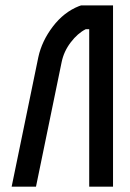

<svg xmlns="http://www.w3.org/2000/svg" viewBox="-20 -704 490 724"><path d="M124.5 -488.3Q137.7 -549.3 179.2 -603.8Q220.7 -658.2 277.3 -680.7L285.6 -683.6H406.2V0H316.4V-593.8H303.2Q272.9 -578.6 246.8 -544.4Q220.7 -510.3 212.4 -469.7L115.7 0H23.9Z"/></svg>

Font: Anka/Coder Narrow
Style: Bold
Weight: 700
Width: 3
Monospace: yes
Version: Version 001.100